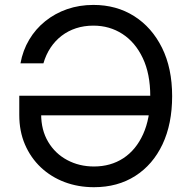

<svg xmlns="http://www.w3.org/2000/svg" viewBox="-20 -758 783 788"><path d="M365.7 10.3Q300.8 10.3 245.1 -10.7Q189.5 -31.7 147.7 -71Q106 -110.4 82.5 -164.8Q59.1 -219.2 59.1 -286.1V-365.2H632.8V-284.7H121.1L148.9 -289.6Q148.9 -224.1 177.7 -175.8Q206.5 -127.4 255.9 -101.1Q305.2 -74.7 365.7 -74.7Q434.1 -74.7 486.1 -108.6Q538.1 -142.6 567.4 -207.3Q596.7 -272 596.7 -363.3Q596.7 -455.1 565.9 -519.8Q535.2 -584.5 482.4 -618.7Q429.7 -652.8 363.3 -652.8Q325.2 -652.8 292.2 -642.1Q259.3 -631.3 232.9 -611.1Q206.5 -590.8 187.5 -562.3Q168.5 -533.7 158.2 -498H64Q73.7 -551.3 99.9 -595.2Q126 -639.2 165.8 -671.1Q205.6 -703.1 255.6 -720.5Q305.7 -737.8 363.3 -737.8Q458 -737.8 530.8 -691.7Q603.5 -645.5 645 -561.8Q686.5 -478 686.5 -363.3Q686.5 -249.5 647 -165.8Q607.4 -82 535.2 -35.9Q462.9 10.3 365.7 10.3Z"/></svg>

Font: Inter 18pt
Style: Regular
Weight: 400
Designer: Rasmus Andersson
Foundry: rsms
Version: Version 4.001;git-66647c0bb